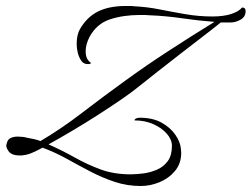

<svg xmlns="http://www.w3.org/2000/svg" viewBox="-20 -583 840 641"><path d="M450 38Q405 38 364 24.5Q323 11 283.5 -9.5Q244 -30 204.5 -52Q165 -74 122 -90Q104 -80 87.5 -73Q71 -66 59 -65Q55 -64 52 -64Q49 -64 46 -64Q18 -64 8 -79Q-2 -94 2 -102L3 -106Q6 -118 16 -122.5Q26 -127 39 -127Q47 -127 55.5 -126Q64 -125 71 -123Q83 -121 94 -118.5Q105 -116 115 -112Q186 -154 253.5 -206Q321 -258 400 -315Q466 -363 542 -412.5Q618 -462 696 -510Q642 -514 587.5 -522Q533 -530 479 -532Q471 -533 463 -533Q455 -533 447 -533Q392 -533 347.5 -518.5Q303 -504 279 -460Q266 -435 266 -412Q266 -397 271 -387Q274 -382 278 -377.5Q282 -373 285 -373Q281 -369 274 -369Q260 -369 253 -378Q244 -390 240 -405.5Q236 -421 236 -436Q236 -467 247 -486Q270 -526 307 -544.5Q344 -563 399 -563Q407 -563 414.5 -563Q422 -563 429 -562Q471 -560 513.5 -551.5Q556 -543 600 -535.5Q644 -528 689 -528Q727 -528 752.5 -536.5Q778 -545 788 -558Q800 -558 800 -546Q800 -527 783.5 -517.5Q767 -508 750 -508H717Q695 -490 659 -462.5Q623 -435 582.5 -403.5Q542 -372 505 -343Q468 -314 442 -293Q420 -275 385 -251Q350 -227 308 -200Q266 -173 223 -147.5Q180 -122 142 -101Q189 -80 230 -57Q271 -34 315.5 -17.5Q360 -1 416 -1Q435 -1 458.5 -4Q482 -7 504 -16.5Q526 -26 540 -45Q554 -64 554 -96Q554 -117 537 -136.5Q520 -156 492 -168.5Q464 -181 429 -181Q429 -185 434.5 -187.5Q440 -190 446 -190Q490 -190 519.5 -173.5Q549 -157 565.5 -133Q582 -109 584 -86Q584 -83 584.5 -79.5Q585 -76 585 -73Q585 -37 564 -12Q543 13 512 25.5Q481 38 450 38Z"/></svg>

Font: Luxurious Script
Style: Regular
Weight: 400
Designer: Robert E. Leuschke
Foundry: Robert E. Leuschke
Version: Version 1.010; ttfautohint (v1.8.3)